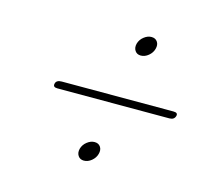

<svg xmlns="http://www.w3.org/2000/svg" viewBox="-70 -637 650 584"><g transform="rotate(15 255.0 -345.5)"><path d="M322.7 -490.5Q310.4 -490.5 304.3 -499.8Q298.1 -509.1 301.5 -522.3Q305.3 -535.8 316.8 -544.7Q328.2 -553.6 340.1 -553.6Q352.8 -553.6 358.9 -544.5Q365.1 -535.4 361.3 -521.8Q357.9 -509.1 346.7 -499.8Q335.4 -490.5 322.7 -490.5ZM92 -341Q95 -352 111.5 -352H463Q478 -352 475 -341Q471.5 -328.5 456.5 -328.5H103.5Q88.5 -328.5 92 -341ZM238.2 -137Q225.9 -137 219.8 -146.3Q213.6 -155.6 217 -168.8Q220.8 -182.3 232.3 -191.2Q243.7 -200.1 255.6 -200.1Q268.3 -200.1 274.4 -191Q280.6 -181.9 276.8 -168.3Q273.4 -155.6 262.2 -146.3Q250.9 -137 238.2 -137Z"/></g></svg>

Font: Fraunces 72pt S050 Thin
Style: Italic
Weight: 100
Italic angle: -16°
Version: Version 1.000; ttfautohint (v1.8.3)